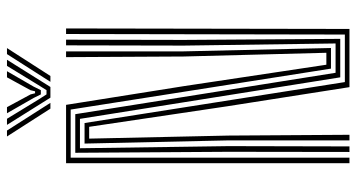

<svg xmlns="http://www.w3.org/2000/svg" viewBox="-252 -754 1007 542"><g transform="rotate(-90 251.0 -483.5)"><path d="M60.8 0V-800H225.5L278.5 -466.5L338.8 -65.2H372.5L362 -468L360.2 -800H376.5V-468L386 -52.2H327.8L212.2 -787H76.5V0ZM92.5 0 93 -341.8 90.2 -774H199.2L316 -39.2H398.8L392.8 -468L393.5 -800H409.5L408.8 -468L411.8 -26H303.2L186 -760.8H103L109 -341.8L108.2 0ZM125.2 0V-341.8L116.2 -747.8H174.2L289.8 -13H424L425.5 -800H441.2L439.8 0H275.5L221.5 -344.8L163.5 -734.8H130.2L138.8 -341.8L141 0ZM136.2 -966.8H153L231.2 -844.2H214.8ZM169 -966.8H186.2L239.5 -879.5L255 -855.2H267L282.2 -879.5L335.5 -966.8H352.8L276 -844.2H245.8ZM201.8 -966.8H219L255 -900.2L258.2 -887.5H263.8L266.8 -900.2L303.2 -966.8H320.5L277 -891.5L267 -871.2H255L245 -891.5ZM368.8 -966.8H385.8L307 -844.2H290.5Z"/></g></svg>

Font: Big Shoulders Inline Text
Style: Regular
Weight: 400
Designer: Patric King
Foundry: XO Type Co
Version: Version 1.000